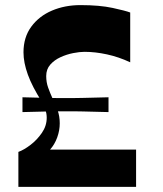

<svg xmlns="http://www.w3.org/2000/svg" viewBox="-20 -732 640 752"><path d="M52 0V-137Q74 -145 99.5 -164.5Q125 -184 144 -211.5Q163 -239 163 -271Q163 -286 158 -303Q153 -320 143 -335Q106 -393 89 -440Q72 -487 72 -527Q72 -586 102.5 -627.5Q133 -669 183.5 -690.5Q234 -712 295 -712Q370 -712 421 -701Q472 -690 490 -683V-488Q445 -509 399 -519Q353 -529 311 -529Q292 -529 266.5 -524Q241 -519 217 -508Q193 -497 177 -479Q161 -461 161 -434Q161 -410 168.5 -389Q176 -368 186 -346Q197 -324 205.5 -300.5Q214 -277 214 -249Q214 -221 204 -193.5Q194 -166 176 -146H513V0ZM68 -351Q106 -350 129.5 -349.5Q153 -349 169.5 -348.5Q186 -348 201.5 -348Q217 -348 237 -348Q258 -348 272.5 -348Q287 -348 304 -348.5Q321 -349 344.5 -349.5Q368 -350 405 -351V-293Q368 -294 344.5 -294.5Q321 -295 304 -295.5Q287 -296 272.5 -296Q258 -296 237 -296Q217 -296 201.5 -296Q186 -296 169.5 -295.5Q153 -295 129.5 -294.5Q106 -294 68 -293Z"/></svg>

Font: Ojuju
Style: Bold
Weight: 700
Designer: Chisaokwu Joboson, Mirko Velimirovic
Foundry: Udi Foundry
Version: Version 1.000